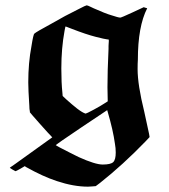

<svg xmlns="http://www.w3.org/2000/svg" viewBox="-20 -492 635 720"><path d="M176 23Q163 10 128 -29.5Q93 -69 92 -71V-74Q91 -78 90.5 -83.5Q90 -89 90 -95Q86 -157 86 -183Q86 -256 98 -319Q105 -364 109 -366Q115 -372 176 -405Q222 -432 275 -458Q302 -472 305 -472Q307 -472 310.5 -470.5Q314 -469 320.5 -466Q327 -463 331 -461Q376 -441 397 -435Q424 -426 431 -426Q435 -426 476 -445L519 -465L525 -463L532 -461Q497 -393 497 -268Q496 -255 496 -233Q496 -174 521 -73Q536 -6 539 10L541 22L526 38Q441 126 355 194L339 206L327 207Q324 207 318.5 207.5Q313 208 310 208Q256 208 193 187Q141 170 77 134L73 131L56 141Q40 150 38 150Q37 150 27 144Q17 138 17 137Q17 136 18 136Q19 136 98 79ZM388 -343Q388 -344 381 -344.5Q374 -345 338.5 -354Q303 -363 249 -384Q246 -385 242.5 -386.5Q239 -388 236 -389Q233 -390 231 -391Q229 -392 228 -392L226 -393Q225 -393 222 -376Q210 -311 210 -235Q210 -182 214 -144L215 -132L230 -118Q250 -100 269 -85Q290 -69 301 -66Q304 -66 331 -80.5Q358 -95 373 -105L384 -112L383 -165Q383 -224 387 -309Q387 -314 387 -319.5Q387 -325 387.5 -329Q388 -333 388 -336Q388 -339 388 -341ZM365 125Q395 125 404.5 116Q414 107 414 80Q414 63 411 47Q404 -4 384 -72Q382 -78 382 -79Q381 -79 285.5 -14.5Q190 50 189 52Q189 53 205 61.5Q221 70 242 80.5Q263 91 275 97Q337 125 365 125Z"/></svg>

Font: MathJax_Fraktur
Style: Bold
Weight: 700
Version: Version 1.1